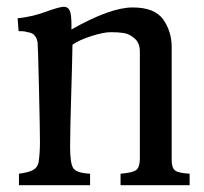

<svg xmlns="http://www.w3.org/2000/svg" viewBox="-20 -547 603 567"><path d="M32 -493Q73 -497 114.5 -512Q156 -527 168.5 -527Q181 -527 186 -515.5Q191 -504 191 -474V-460Q306 -525 371.5 -525Q437 -525 462 -489.5Q487 -454 487 -408V-74Q487 -52 496.5 -44Q506 -36 540 -34V0H336V-34Q374 -37 383.5 -46Q393 -55 393 -78V-395Q393 -420 377.5 -433.5Q362 -447 345.5 -449.5Q329 -452 307.5 -452Q286 -452 250 -440.5Q214 -429 194 -415Q193 -356 191 -292Q187 -162 187 -112.5Q187 -63 197 -49.5Q207 -36 246 -34V0H36V-34Q66 -38 78.5 -45.5Q91 -53 94 -68Q98 -94 98 -128.5Q98 -163 95 -290.5Q92 -418 91 -422.5Q90 -427 88.5 -431.5Q87 -436 84.5 -439Q82 -442 80.5 -444Q79 -446 75 -448Q71 -450 69 -450.5Q67 -451 61.5 -452Q56 -453 54 -454Q48 -455 35 -455Z"/></svg>

Font: Prociono
Style: Regular
Weight: 400
Designer: Barry Schwartz
Foundry: The Crud Factory
Version: Version 2.301